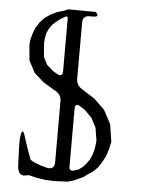

<svg xmlns="http://www.w3.org/2000/svg" viewBox="-53 -796 605 816"><g transform="rotate(5 250.0 -388.0)"><path d="M322.3 -752.9Q342.8 -732.4 313.5 -732.4H297.9Q268.6 -732.4 268.6 -703.1V-461.9Q268.6 -432.6 300.8 -416L349.6 -384.8L393.6 -341.8L424.8 -283.2L436.5 -209L429.7 -177.7L419.9 -147.5L406.2 -121.1L390.6 -96.7L371.1 -77.1L344.7 -59.6L332 -49.8L293.9 -32.2L268.6 -24.4L252 -23.4L210 -21.5L168.9 -23.4L130.9 -29.3L99.6 -37.1L83 -34.2Q53.7 -29.3 50.8 -74.2L48.8 -125L47.9 -144.5V-185.5L50.8 -210Q57.6 -229.5 64.5 -210L84 -150.4L101.6 -102.5L119.1 -92.8L144.5 -83L176.8 -74.2Q206.1 -71.3 206.1 -100.6V-363.3Q206.1 -392.6 174.8 -407.2L127.9 -435.5L86.9 -471.7L59.6 -523.4L53.7 -588.9L55.7 -611.3L63.5 -639.6L74.2 -666L89.8 -689.5L108.4 -709L131.8 -724.6L157.2 -737.3L186.5 -746.1L206.1 -753.9ZM268.6 -86.9Q268.6 -71.3 284.2 -72.3L307.6 -79.1L326.2 -92.8L339.8 -108.4L351.6 -125L360.4 -143.6L367.2 -165L371.1 -189.5L373 -209L364.3 -262.7L342.8 -303.7L311.5 -335L293 -346.7Q268.6 -362.3 268.6 -334ZM195.3 -721.7 172.9 -708 154.3 -693.4 139.6 -678.7 128.9 -662.1 121.1 -644.5 117.2 -626 115.2 -605.5 116.2 -584 120.1 -542 135.7 -511.7 164.1 -486.3 180.7 -476.6Q206.1 -461.9 206.1 -491.2V-714.8Q206.1 -726.6 195.3 -721.7Z"/></g></svg>

Font: B2 Hana
Style: Regular
Weight: 500
Version: 2020-08-05; (max)